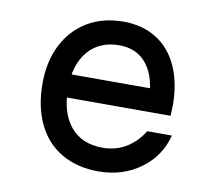

<svg xmlns="http://www.w3.org/2000/svg" viewBox="-72 -699 895 799"><g transform="rotate(10 375.0 -300.0)"><path d="M585 -362 548 -305Q548 -406 506 -461Q464 -516 388 -516Q304 -516 256 -459.5Q208 -403 208 -305Q208 -200 256 -142Q304 -84 392 -84Q447 -84 490.5 -110Q534 -136 564 -184H668Q645 -94 569.5 -39Q494 16 392 16Q302 16 236 -22.5Q170 -61 135 -133.5Q100 -206 100 -305Q100 -398 136 -468.5Q172 -539 237 -577.5Q302 -616 388 -616Q468 -616 527.5 -579Q587 -542 618.5 -472Q650 -402 650 -307Q650 -292 648 -264H185V-362Z"/></g></svg>

Font: Martian Mono sWd Rg
Style: Regular
Weight: 400
Width: 6
Monospace: yes
Designer: Roman Shamin
Foundry: Evil Martians
Version: Version 1.000